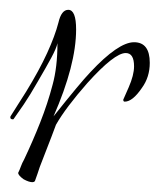

<svg xmlns="http://www.w3.org/2000/svg" viewBox="-20 -358 325 391"><path d="M46 13Q39 13 28 7Q17 -1 17 -6Q20 -12 22.5 -19Q25 -26 29 -33Q47 -71 62 -109Q77 -147 87 -185Q97 -221 97 -270Q95 -260 84.5 -240.5Q74 -221 57 -192Q41 -164 28.5 -145.5Q16 -127 8 -116Q8 -115 6 -115Q1 -115 1 -119Q1 -121 2 -122Q9 -133 16.5 -145Q24 -157 33 -171Q60 -215 76 -250Q92 -285 99 -312Q105 -338 119 -338Q135 -338 135 -298Q135 -226 89 -121Q143 -189 164 -211Q221 -272 253 -272Q285 -272 285 -230Q285 -201 269 -179Q250 -151 234 -151Q231 -151 231 -155Q231 -155 242 -180Q253 -205 253 -223Q253 -250 236 -250Q213 -250 158 -189Q114 -139 94 -104Q93 -101 85 -80Q77 -59 61 -18Q59 -12 56.5 -4.5Q54 3 51 11Q49 13 46 13Z"/></svg>

Font: Ruthie
Style: Regular
Weight: 400
Designer: Robert E. Leuschke
Foundry: Robert E. Leuschke
Version: Version 1.012